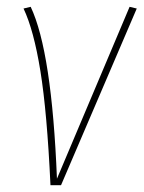

<svg xmlns="http://www.w3.org/2000/svg" viewBox="-20 -543 421 563"><path d="M147 -19 360 -523 381 -518 159 0H128Q118 -214 98.5 -334.5Q79 -455 49 -518L70 -523Q132 -392 147 -19Z"/></svg>

Font: Fira Sans Extra Condensed Thin
Style: Italic
Weight: 250
Width: 3
Italic angle: -8°
Designer: Carrois Corporate & Edenspiekermann AG
Foundry: Carrois Corporate GbR & Edenspiekermann AG
Version: Version 4.203